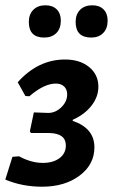

<svg xmlns="http://www.w3.org/2000/svg" viewBox="-27 -698 427 726"><path d="M145 -678Q172 -678 187.5 -662.5Q203 -647 203 -620Q203 -590 186 -573Q169 -556 140 -556Q82 -556 82 -615Q82 -644 99 -661Q116 -678 145 -678ZM322 -678Q349 -678 364.5 -662.5Q380 -647 380 -620Q380 -590 363 -573Q346 -556 318 -556Q259 -556 259 -615Q259 -644 276 -661Q293 -678 322 -678ZM132 8Q57 8 -7 -19L20 -105L45 -107Q91 -82 135 -82Q174 -82 198 -100Q222 -118 222 -148Q222 -193 161 -195H90L86 -202L101 -273L155 -271Q183 -271 205 -292.5Q227 -314 227 -341Q227 -360 215.5 -371Q204 -382 184 -382Q140 -382 84 -334L69 -335L40 -387Q117 -473 219 -473Q275 -473 310 -444.5Q345 -416 345 -370Q345 -332 319 -298.5Q293 -265 248 -245V-241Q330 -213 330 -141Q330 -76 274 -34Q218 8 132 8Z"/></svg>

Font: Alegreya Sans
Style: Bold Italic
Weight: 700
Italic angle: -7°
Designer: Juan Pablo del Peral
Foundry: Huerta Tipografica
Version: Version 2.007